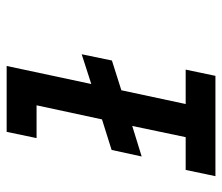

<svg xmlns="http://www.w3.org/2000/svg" viewBox="-66 -612 677 586"><g transform="rotate(-90 273.0 -318.5)"><path d="M335 0H28.8L47.9 -90.8H147.9L182.1 -253.9L88.9 -225.1L108.9 -316.9L202.1 -346.2L245.1 -545.9H145L164.1 -637.2H365.2L310.1 -378.9L400.9 -408.2L381.8 -315.9L291 -287.1L249 -90.8H354Z"/></g></svg>

Font: Anonymous Pro
Style: Bold Italic
Weight: 700
Italic angle: -12°
Monospace: yes
Designer: Mark Simonson
Version: Version 1.003